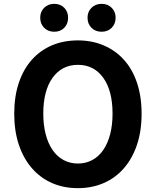

<svg xmlns="http://www.w3.org/2000/svg" viewBox="-20 -964 810 998"><path d="M385 14Q311 14 250.5 -12.5Q190 -39 146 -89.5Q102 -140 78 -211.5Q54 -283 54 -373Q54 -463 78 -534Q102 -605 146 -654Q190 -703 250.5 -728.5Q311 -754 385 -754Q458 -754 519 -728Q580 -702 624 -653.5Q668 -605 692 -534Q716 -463 716 -373Q716 -283 692 -211.5Q668 -140 624 -89.5Q580 -39 519 -12.5Q458 14 385 14ZM385 -114Q426 -114 459.5 -132Q493 -150 516.5 -184Q540 -218 552.5 -266Q565 -314 565 -373Q565 -493 516.5 -560Q468 -627 385 -627Q302 -627 253.5 -560Q205 -493 205 -373Q205 -314 217.5 -266Q230 -218 253.5 -184Q277 -150 310.5 -132Q344 -114 385 -114ZM262 -799Q230 -799 209.5 -819.5Q189 -840 189 -872Q189 -903 209.5 -923.5Q230 -944 262 -944Q294 -944 314 -923.5Q334 -903 334 -872Q334 -840 314 -819.5Q294 -799 262 -799ZM508 -799Q476 -799 455.5 -819.5Q435 -840 435 -872Q435 -903 455.5 -923.5Q476 -944 508 -944Q540 -944 560.5 -923.5Q581 -903 581 -872Q581 -840 560.5 -819.5Q540 -799 508 -799Z"/></svg>

Font: SpoqaHanSans-Bold
Style: Regular
Weight: 700
Designer: [Spoqa Han Sans] Dong-huui Kim \uAE40 \uB3D9 \uD718   [Noto Sans] Ryoko NISHIZUKA \u897F \u585A \u6DBC \u5B50  (kana & i
Foundry: Spoqa (http://www.spoqa-han-sans.com)
Version: Version 2.000